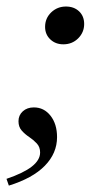

<svg xmlns="http://www.w3.org/2000/svg" viewBox="-33 -446 313 594"><path d="M162.9 -308.9Q138.7 -308.9 122.6 -324.2Q106.5 -339.5 106.5 -362.9Q106.5 -389.5 125.4 -407.7Q144.4 -425.8 171 -425.8Q196 -425.8 211.7 -410.9Q227.4 -396 227.4 -371.8Q227.4 -346 208.9 -327.4Q190.3 -308.9 162.9 -308.9ZM-5.6 128.2 -12.9 107.3Q39.5 89.5 65.3 69.4Q91.1 49.2 91.1 25.8Q91.1 8.9 81 -2Q71 -12.9 57.7 -21.8Q44.4 -30.6 34.3 -41.9Q24.2 -53.2 24.2 -71Q24.2 -89.5 37.5 -101.6Q50.8 -113.7 71.8 -113.7Q103.2 -113.7 123.4 -87.9Q143.5 -62.1 143.5 -21.8Q143.5 28.2 105.6 66.9Q67.7 105.6 -5.6 128.2Z"/></svg>

Font: Playfair 5pt SemiExpanded Light Light
Style: Italic
Weight: 300
Italic angle: -15.6°
Version: Version 2.203